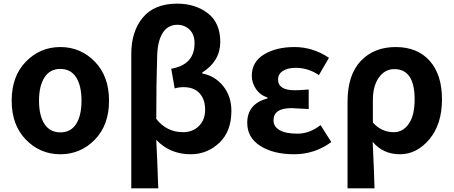

<svg xmlns="http://www.w3.org/2000/svg" viewBox="-20 -832 2491 1053"><path d="M500 -66Q422 14 311 14Q200 14 122 -66Q44 -146 44 -280Q44 -414 122 -494Q200 -574 311 -574Q422 -574 500 -494Q578 -414 578 -280Q578 -146 500 -66ZM224 -152Q254 -106 311 -106Q368 -106 397.5 -152Q427 -198 427 -280Q427 -362 397.5 -408Q368 -454 311 -454Q254 -454 224 -407.5Q194 -361 194 -279.5Q194 -198 224 -152Z M837 -65Q842 30 848 201H700V-536Q700 -660 763.5 -736Q827 -812 952 -812Q1051 -812 1119.5 -759.5Q1188 -707 1188 -602Q1188 -497 1089 -434V-429Q1159 -416 1204 -360Q1249 -304 1249 -224Q1249 -111 1182.5 -48.5Q1116 14 1026 14Q912 14 837 -65ZM985 -107Q1036 -107 1070.5 -140.5Q1105 -174 1105 -230.5Q1105 -287 1074.5 -320.5Q1044 -354 987 -354Q959 -354 938 -347L919 -455Q1047 -477 1047 -595Q1047 -643 1019.5 -669.5Q992 -696 953 -696Q900 -696 872 -651Q844 -606 842 -525Q837 -381 837 -180Q894 -107 985 -107Z M1797 -53Q1706 14 1593 14Q1480 14 1408 -31.5Q1336 -77 1336 -158Q1336 -263 1447 -292V-297Q1406 -311 1383.5 -344.5Q1361 -378 1361 -416Q1361 -493 1428 -533.5Q1495 -574 1595.5 -574Q1696 -574 1784 -515L1729 -420Q1671 -460 1601 -460Q1558 -460 1531.5 -443Q1505 -426 1505 -396Q1505 -337 1597 -337Q1621 -337 1673 -341V-234Q1593 -239 1579 -239Q1480 -239 1480 -172Q1480 -138 1513 -118.5Q1546 -99 1612 -99Q1678 -99 1738 -146Z M1886 201V-273Q1886 -421 1958.5 -497.5Q2031 -574 2150 -574Q2269 -574 2336.5 -498.5Q2404 -423 2404 -287Q2404 -151 2335 -68.5Q2266 14 2173.5 14Q2081 14 2024 -54Q2033 143 2034 201ZM2140 -107Q2190 -107 2222 -153Q2254 -199 2254 -287Q2254 -453 2143 -453Q2091 -453 2058 -407Q2025 -361 2025 -283V-160Q2072 -107 2140 -107Z"/></svg>

Font: Swei Fan Sans CJK TC
Style: Bold
Weight: 700
Version: Version 2.130